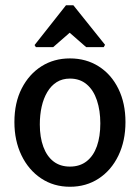

<svg xmlns="http://www.w3.org/2000/svg" viewBox="-20 -709 534 733"><path d="M247 4Q185 4 137 -28Q89 -60 62 -116Q35 -172 35 -243Q35 -317 63 -371.5Q91 -426 138.5 -456Q186 -486 247 -486Q309 -486 357 -455.5Q405 -425 432 -370Q459 -315 459 -243Q459 -171 432 -115Q405 -59 357 -27.5Q309 4 247 4ZM247 -73Q285 -73 311 -93.5Q337 -114 350 -151Q363 -188 363 -238Q363 -287 350 -326Q337 -365 311 -387Q285 -409 247 -409Q218 -409 196.5 -395.5Q175 -382 160.5 -357.5Q146 -333 139 -301.5Q132 -270 132 -234Q132 -185 145.5 -148.5Q159 -112 184.5 -92.5Q210 -73 247 -73ZM117 -529 112 -537 232 -689H260L381 -538L376 -529H309L246 -584L183 -529Z"/></svg>

Font: Kreon Light
Style: Regular
Weight: 400
Version: Version 2.002